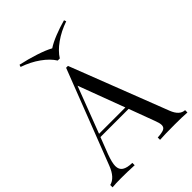

<svg xmlns="http://www.w3.org/2000/svg" viewBox="-269 -1046 1166 1166"><g transform="rotate(-45 314.5 -463.0)"><path d="M636 -20V0Q596 -3 529 -3Q443 -3 401 0V-20Q439 -22 455.5 -29.5Q472 -37 472 -57Q472 -74 460 -104L399 -268H157L116 -162Q96 -108 96 -80Q96 -49 117.5 -35Q139 -21 183 -20V0Q126 -3 68 -3Q23 -3 -7 0V-20Q43 -32 72 -107L307 -713H323L567 -84Q591 -22 636 -20ZM391 -288 279 -587 165 -288ZM507 -912Q443 -890 393.5 -854.5Q344 -819 320 -780H302Q278 -819 228.5 -854.5Q179 -890 115 -912L120 -926Q180 -913 238.5 -894Q297 -875 331 -856Q359 -875 406.5 -894Q454 -913 502 -926Z"/></g></svg>

Font: Playfair Display SC
Style: Regular
Weight: 400
Designer: Claus Eggers Sørensen
Foundry: Claus Eggers Sørensen
Version: Version 1.200; ttfautohint (v1.6)